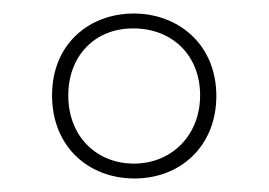

<svg xmlns="http://www.w3.org/2000/svg" viewBox="-20 -743 398 284"><path d="M179 -479C247 -479 300 -527 300 -601C300 -678 243 -723 178 -723C112 -723 57 -678 57 -602C57 -526 111 -479 179 -479ZM178 -501C124 -501 81 -540 81 -602C81 -659 119 -701 177 -701C235 -701 276 -661 276 -602C276 -543 234 -501 178 -501Z"/></svg>

Font: Noto Sans Arabic ExtCond Thin
Style: Regular
Weight: 100
Width: 2
Designer: Monotype Design Team, Nadine Chahine, Nizar Qandah and Khaled Hosny
Foundry: Monotype Imaging Inc.
Version: Version 2.012